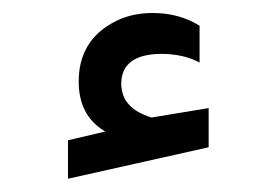

<svg xmlns="http://www.w3.org/2000/svg" viewBox="-20 -1124 429 294"><path d="M84.1 -909.2 139 -922.1 141.5 -922.6 139.5 -923.6Q100.5 -947.7 100.5 -999Q100.5 -1060 151.8 -1088.7Q165.1 -1096.4 180.8 -1100.3Q196.4 -1104.1 213.8 -1104.1Q254.4 -1104.1 285.6 -1084.6V-1028.2Q261 -1041.5 226.7 -1041.5Q166.2 -1041 165.6 -995.9Q165.6 -990.8 166.7 -985.6Q167.7 -980.5 169.5 -976.2Q171.3 -971.8 174.1 -967.9Q176.9 -964.1 180.8 -960.5Q184.6 -956.9 189.2 -954.1Q193.8 -951.3 199.5 -948.7Q205.1 -946.2 211.8 -944.1H212.3L299.5 -958.5V-898.5L84.1 -850.3Z"/></svg>

Font: Fira Code
Style: Regular
Weight: 400
Designer: Carrois Corporate, Edenspiekermann AG, Nikita Prokopov
Foundry: Carrois Corporate, Edenspiekermann AG, Nikita Prokopov
Version: Version 5.002